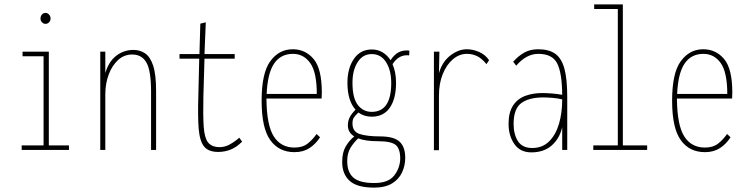

<svg xmlns="http://www.w3.org/2000/svg" viewBox="-20 -685 3415 877"><path d="M79 0V-21H179V-428H83V-449H203V-21H295V0ZM188 -576Q179 -576 172 -583Q165 -590 165 -600Q165 -611 171.5 -618.5Q178 -626 188 -626Q197 -626 204 -618.5Q211 -611 211 -600Q211 -590 204 -583Q197 -576 188 -576Z M438 0V-449H461V-351Q476 -403 510.5 -430Q545 -457 590 -457Q619 -457 642.5 -441.5Q666 -426 679.5 -385.5Q693 -345 693 -269V0H670V-267Q670 -362 649 -399Q628 -436 584 -436Q547 -436 519.5 -411Q492 -386 476.5 -344.5Q461 -303 461 -255V0Z M977 9Q932 9 912 -16Q892 -41 887.5 -97.5Q883 -154 886 -248L890 -417H800V-438H891L895 -577L920 -583L914 -438H1052V-417H914L909 -244Q907 -156 910.5 -106Q914 -56 930 -35Q946 -14 980 -13Q1006 -12 1030 -25.5Q1054 -39 1073 -56L1086 -38Q1060 -12 1033 -1.5Q1006 9 977 9Z M1325 10Q1254 10 1214.5 -45Q1175 -100 1175 -225Q1175 -352 1215 -406Q1255 -460 1317 -460Q1375 -460 1412.5 -415.5Q1450 -371 1450 -262Q1450 -253 1449.5 -248Q1449 -243 1449 -235H1197Q1198 -113 1230.5 -62Q1263 -11 1325 -11Q1362 -11 1385 -29Q1408 -47 1426 -73L1442 -58Q1422 -27 1393.5 -8.5Q1365 10 1325 10ZM1198 -256H1427Q1427 -355 1397 -397Q1367 -439 1318 -439Q1262 -439 1232 -394.5Q1202 -350 1198 -256Z M1678 -152Q1643 -152 1617 -171Q1602 -157 1596 -147.5Q1590 -138 1590 -121Q1590 -83 1624 -72.5Q1658 -62 1715 -62Q1779 -62 1805 -38Q1831 -14 1831 36Q1831 71 1816.5 102.5Q1802 134 1770.5 153Q1739 172 1689 172Q1611 172 1577 141Q1543 110 1543 55Q1543 12 1558.5 -15Q1574 -42 1598 -62Q1569 -80 1569 -112Q1569 -134 1578 -150.5Q1587 -167 1604 -184Q1567 -225 1567 -307Q1567 -373 1596.5 -416Q1626 -459 1678 -459Q1706 -459 1727.5 -446Q1749 -433 1764 -410Q1780 -435 1800.5 -446Q1821 -457 1850 -454L1849 -432Q1803 -438 1773 -392Q1789 -355 1789 -307Q1789 -234 1760.5 -193Q1732 -152 1678 -152ZM1678 -174Q1767 -174 1767 -306Q1767 -364 1743.5 -401Q1720 -438 1678 -438Q1637 -438 1613.5 -401Q1590 -364 1590 -307Q1590 -237 1614.5 -205.5Q1639 -174 1678 -174ZM1689 151Q1753 151 1779.5 118Q1806 85 1808 43Q1809 -3 1789 -21.5Q1769 -40 1706 -40Q1649 -40 1616 -53Q1595 -33 1580.5 -9Q1566 15 1566 51Q1566 102 1594.5 126.5Q1623 151 1689 151Z M1962 1V-449H1987L1985 -351Q2000 -403 2037 -431.5Q2074 -460 2112 -460Q2141 -460 2169 -447.5Q2197 -435 2214 -410L2202 -392Q2180 -419 2158.5 -429Q2137 -439 2113 -439Q2078 -439 2049 -414.5Q2020 -390 2002.5 -347Q1985 -304 1985 -248V1Z M2407 11Q2356 11 2329.5 -27Q2303 -65 2303 -119Q2303 -172 2323.5 -203Q2344 -234 2379 -247Q2414 -260 2457 -260Q2475 -260 2501 -258Q2527 -256 2548 -252Q2547 -354 2524.5 -396.5Q2502 -439 2439 -439Q2384 -439 2338 -385L2324 -403Q2348 -430 2375 -445Q2402 -460 2438 -460Q2487 -460 2516 -439.5Q2545 -419 2558 -371.5Q2571 -324 2571 -241V0H2548V-104Q2536 -52 2500 -20.5Q2464 11 2407 11ZM2326 -119Q2326 -71 2346 -40Q2366 -9 2411 -9Q2458 -9 2488.5 -39.5Q2519 -70 2533.5 -120Q2548 -170 2548 -231Q2529 -236 2504 -238Q2479 -240 2462 -240Q2396 -240 2361 -214Q2326 -188 2326 -119Z M2690 0V-21H2802V-644H2694V-665H2825V-21H2936V0Z M3200 10Q3129 10 3089.5 -45Q3050 -100 3050 -225Q3050 -352 3090 -406Q3130 -460 3192 -460Q3250 -460 3287.5 -415.5Q3325 -371 3325 -262Q3325 -253 3324.5 -248Q3324 -243 3324 -235H3072Q3073 -113 3105.5 -62Q3138 -11 3200 -11Q3237 -11 3260 -29Q3283 -47 3301 -73L3317 -58Q3297 -27 3268.5 -8.5Q3240 10 3200 10ZM3073 -256H3302Q3302 -355 3272 -397Q3242 -439 3193 -439Q3137 -439 3107 -394.5Q3077 -350 3073 -256Z"/></svg>

Font: Inconsolata Condensed ExtraLight
Style: Regular
Weight: 200
Width: 3
Monospace: yes
Designer: Raph Levien, Cyreal, Brenton Simpson
Foundry: Raph Levien, Cyreal, Google
Version: Version 3.100; ttfautohint (v1.8.4.7-5d5b)